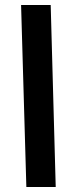

<svg xmlns="http://www.w3.org/2000/svg" viewBox="-20 -745 300 765"><path d="M85 0H202L182 -725H64Z"/></svg>

Font: Noto Sans Arabic UI SmBd
Style: Regular
Weight: 600
Designer: Monotype Design Team, Nadine Chahine and Nizar Qandah
Foundry: Monotype Imaging Inc.
Version: Version 2.010